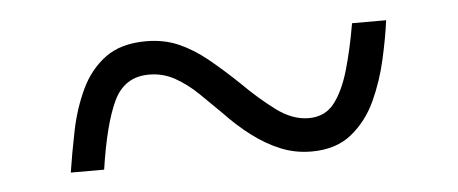

<svg xmlns="http://www.w3.org/2000/svg" viewBox="-28 -486 615 258"><g transform="rotate(-5 279.5 -356.5)"><path d="M59 -273Q63 -299 69 -328.5Q75 -358 87 -383.5Q99 -409 120 -424.5Q141 -440 175 -440Q199 -440 218.5 -431.5Q238 -423 256.5 -408Q275 -393 296 -373Q318 -351 340 -334.5Q362 -318 384 -318Q406 -318 418.5 -334Q431 -350 439 -377.5Q447 -405 453 -440H499Q496 -417 489.5 -388Q483 -359 471 -333Q459 -307 438 -290Q417 -273 384 -273Q362 -273 342.5 -281Q323 -289 304.5 -303Q286 -317 269 -335Q254 -350 240 -363.5Q226 -377 210 -386Q194 -395 175 -395Q142 -395 127.5 -364.5Q113 -334 104 -273Z"/></g></svg>

Font: Noto Serif Armenian Light
Style: Regular
Weight: 300
Version: Version 2.007